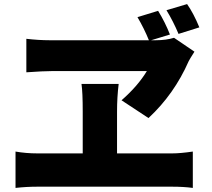

<svg xmlns="http://www.w3.org/2000/svg" viewBox="-20 -888 1040 940"><path d="M854 -722Q828 -784 795 -838L896 -868Q928 -822 956 -754ZM823 -137Q863 -137 924 -146V32Q879 26 823 26H163Q110 26 56 32V-146Q107 -137 163 -137H385V-342Q385 -436 379 -477H561Q553 -412 553 -341V-137ZM744 -691Q793 -691 832 -703L932 -635Q909 -599 904 -589Q833 -427 707 -310L575 -397Q655 -467 699 -540H234Q193 -540 109 -534V-698Q170 -691 222 -691H709Q685 -750 653 -804L754 -835Q788 -780 812 -719L720 -691Z"/></svg>

Font: Source Han Sans CN Heavy
Style: Bold
Weight: 900
Designer: Ryoko NISHIZUKA (kana & ideographs); Paul D. Hunt (Latin, Greek & Cyrillic); Wenlong ZHANG (bopomofo); Sandoll Communica
Foundry: Adobe Systems Incorporated
Version: Version 1.000;PS 1;hotconv 1.0.78;makeotf.lib2.5.61930